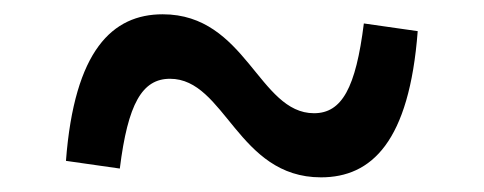

<svg xmlns="http://www.w3.org/2000/svg" viewBox="-20 -458 660 262"><path d="M418 -216C487 -216 538.5 -264.5 550 -415.5L476.5 -426C465.5 -338 446.5 -303.5 408.5 -303.5C333 -303.5 316 -438.5 202 -438.5C133.5 -438.5 81.5 -389.5 70 -238.5L143.5 -228C154.5 -316.5 174 -350.5 212 -350.5C287.5 -350.5 304 -216 418 -216Z"/></svg>

Font: Monaspace Argon
Style: Regular
Weight: 400
Designer: Riley Cran & the Lettermatic Team
Foundry: Lettermatic
Version: Version 1.200 (Monaspace Argon)